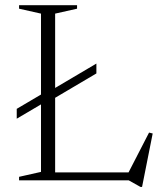

<svg xmlns="http://www.w3.org/2000/svg" viewBox="-20 -695 624 740"><path d="M150.5 -300 44.5 -237.5V-275.5L150.5 -338L175.5 -346L351.5 -450V-412L175.5 -308ZM527.5 25.5H521.5L476 0H149.5V-30.5H511.5L468.5 -17L554.5 -184L568.5 -180.5ZM192.5 -642.5V0H53.5V-13.5L138 -32.5V-642.5L53.5 -661.5V-675H277V-661.5Z"/></svg>

Font: Newsreader 24pt Light
Style: Regular
Weight: 300
Designer: Hugues Gentile
Foundry: Production Type
Version: Version 1.003